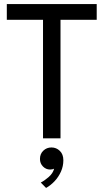

<svg xmlns="http://www.w3.org/2000/svg" viewBox="-20 -680 534 944"><path d="M191.5 -582.5H13.5V-660H455.5V-582.5H277.5V0H191.5ZM206.5 244 180.5 217.5Q198.5 208.5 219.5 190.2Q240.5 172 246 149.5Q238 153.5 226 153.5Q206 153.5 191.2 138.5Q176.5 123.5 176.5 101.5Q176.5 76.5 193 60.8Q209.5 45 233 45Q257 45 274.2 61.8Q291.5 78.5 291.5 108Q291.5 137 279.8 163.5Q268 190 248.5 210.8Q229 231.5 206.5 244Z"/></svg>

Font: League Spartan Thin
Style: Regular
Weight: 400
Version: Version 2.002